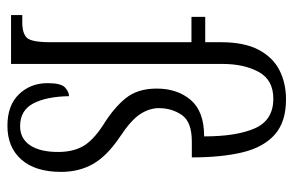

<svg xmlns="http://www.w3.org/2000/svg" viewBox="-160 -640 809 530"><g transform="rotate(90 245.0 -374.5)"><path d="M327 10Q270 10 239.5 -22Q209 -54 209 -101Q209 -138 221 -149Q233 -160 245 -160Q246 -98 265 -61.5Q284 -25 328 -25Q362 -25 380.5 -52.5Q399 -80 399 -130Q399 -170 383.5 -198Q368 -226 325 -254Q278 -283 251 -316Q224 -349 224 -402Q224 -459 255.5 -496Q287 -533 356 -533Q356 -623 333.5 -673.5Q311 -724 252 -724Q200 -724 178 -683.5Q156 -643 156 -584V0H21V-31H41Q72 -31 84 -44Q96 -57 96 -108V-498H26V-536H96V-579Q96 -644 117 -683.5Q138 -723 173.5 -741Q209 -759 254 -759Q316 -759 351 -728Q386 -697 400 -639Q414 -581 414 -499H370Q316 -499 297 -471.5Q278 -444 278 -408Q278 -382 294.5 -356.5Q311 -331 358 -300Q410 -265 432 -226.5Q454 -188 454 -138Q454 -67 420 -28.5Q386 10 327 10Z"/></g></svg>

Font: Noto Serif Ethiopic ExtraCondensed Light
Style: Regular
Weight: 300
Width: 2
Designer: Monotype Design Team
Foundry: Monotype Imaging Inc.
Version: Version 2.102; ttfautohint (v1.8.4.7-5d5b)